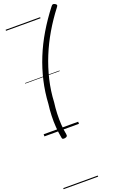

<svg xmlns="http://www.w3.org/2000/svg" viewBox="-281 -1145 1067 1709"><g transform="rotate(-20 253.0 -290.0)"><path d="M497 -1041Q430 -954 375 -860.5Q320 -767 279.5 -667.5Q239 -568 214.5 -464.5Q190 -361 185 -256Q178 -205 176 -152Q174 -99 177 -48.5Q180 2 189 46Q192 62 186.5 68Q181 74 168 77Q155 79 147.5 76.5Q140 74 139 64Q129 13 125 -41.5Q121 -96 123 -151.5Q125 -207 132 -259Q138 -368 162 -472.5Q186 -577 227 -678Q268 -779 325.5 -875.5Q383 -972 455 -1065Q464 -1078 472.5 -1079.5Q481 -1081 493 -1074Q504 -1068 505.5 -1060.5Q507 -1053 497 -1041ZM0 490H327V500H0ZM0 -20H327V0H0ZM0 -505H327V-500H0ZM0 -1010H327V-1000H0Z"/></g></svg>

Font: Playwrite AU VIC Guides
Style: Regular
Weight: 400
Designer: Veronika Burian, José Scaglione
Foundry: TypeTogether
Version: Version 1.003